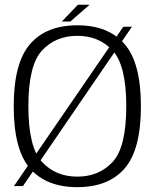

<svg xmlns="http://www.w3.org/2000/svg" viewBox="-20 -787 616 812"><path d="M39 0H77L538 -674H501.5ZM307 4.5Q438.5 4.5 507.2 -74.8Q576 -154 576 -337.5Q576 -520.5 507.2 -600.2Q438.5 -680 307 -680Q175.5 -680 106.8 -600.2Q38 -520.5 38 -337.5Q38 -154 106.8 -74.8Q175.5 4.5 307 4.5ZM307 -40Q215.5 -40 157.8 -102Q100 -164 100 -337.5Q100 -511.5 157.8 -573.5Q215.5 -635.5 307 -635.5Q398.5 -635.5 456.2 -573.5Q514 -511.5 514 -337.5Q514 -164 456.2 -102Q398.5 -40 307 -40ZM241.5 -696H277.5L359 -767H309.5Z"/></svg>

Font: Anybody UltraCondensed Thin Light
Style: Regular
Weight: 300
Version: Version 1.111